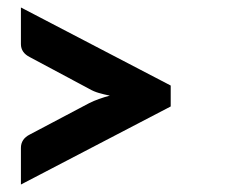

<svg xmlns="http://www.w3.org/2000/svg" viewBox="-20 -594 638 514"><path d="M437 -365V-309L36 -100V-198Q36 -222 60 -234L219 -318Q231 -324 245 -329Q259 -334 274 -338Q259 -341 245 -345Q231 -349 219 -356L60 -441Q36 -453 36 -476V-574Z"/></svg>

Font: Aleo ExtraBold
Style: Regular
Weight: 800
Designer: Alessio Laiso
Foundry: Alessio Laiso
Version: Version 2.001;gftools[0.9.29]